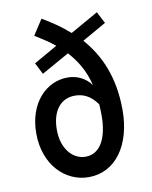

<svg xmlns="http://www.w3.org/2000/svg" viewBox="-84 -798 691 873"><g transform="rotate(-10 261.5 -361.5)"><path d="M257 -82C199 -82 149 -136 149 -225C149 -311 190 -364 256 -364C292 -364 327 -351 359 -306C360 -290 361 -273 361 -256C361 -146 323 -82 257 -82ZM449 -666 421 -720 292 -647C253 -682 211 -710 168 -735L122 -664C155 -644 186 -624 213 -602L104 -540L131 -487L259 -559C299 -515 330 -464 346 -397C318 -435 278 -451 238 -451C139 -451 54 -365 54 -225C54 -79 148 12 255 12C380 12 459 -101 459 -262C459 -415 409 -523 338 -603Z"/></g></svg>

Font: Falling Sky
Style: Condensed
Weight: 400
Designer: Paul D. Hunt
Foundry: Adobe Systems Incorporated
Version: Version 1.02